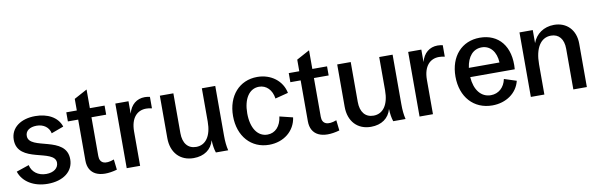

<svg xmlns="http://www.w3.org/2000/svg" viewBox="-48 -1130 4907 1580"><g transform="rotate(-10 2405.5 -340.5)"><path d="M252 14C382 14 468 -52 468 -153C469 -353 150 -282 149 -403C148 -446 185 -473 243 -473C301 -473 345 -441 355 -390L458 -428C431 -511 346 -553 245 -553C127 -553 38 -494 38 -391C38 -192 354 -263 356 -145C356 -99 316 -68 253 -68C185 -68 135 -107 123 -165L17 -129C45 -42 135 14 252 14Z M831 -2 821 -89C745 -60 700 -79 700 -139V-463H823V-539H700V-695L591 -636V-539H503V-463H589V-121C589 -6 682 40 831 -2Z M913 0H1025V-286C1025 -404 1083 -455 1155 -455C1170 -455 1187 -453 1203 -449V-545C1189 -548 1175 -550 1160 -550C1093 -550 1042 -509 1023 -436V-540H913Z M1471 14C1559 14 1621 -30 1641 -105C1643 -61 1648 -29 1658 0H1761C1752 -37 1748 -76 1748 -125V-540H1636V-262C1636 -143 1588 -73 1507 -73C1438 -73 1398 -123 1398 -207V-540H1285V-186C1285 -64 1358 14 1471 14Z M2102 14C2225 14 2319 -63 2334 -174L2224 -201C2214 -121 2168 -71 2103 -71C2020 -71 1968 -149 1968 -272C1968 -393 2019 -471 2101 -471C2162 -471 2208 -425 2218 -352L2327 -380C2307 -483 2215 -553 2100 -553C1951 -553 1849 -439 1849 -270C1849 -101 1952 14 2102 14Z M2690 -2 2680 -89C2604 -60 2559 -79 2559 -139V-463H2682V-539H2559V-695L2450 -636V-539H2362V-463H2448V-121C2448 -6 2541 40 2690 -2Z M2953 14C3041 14 3103 -30 3123 -105C3125 -61 3130 -29 3140 0H3243C3234 -37 3230 -76 3230 -125V-540H3118V-262C3118 -143 3070 -73 2989 -73C2920 -73 2880 -123 2880 -207V-540H2767V-186C2767 -64 2840 14 2953 14Z M3360 0H3472V-286C3472 -404 3530 -455 3602 -455C3617 -455 3634 -453 3650 -449V-545C3636 -548 3622 -550 3607 -550C3540 -550 3489 -509 3470 -436V-540H3360Z M3967 14C4082 14 4175 -51 4199 -151L4097 -184C4083 -115 4034 -71 3969 -71C3888 -71 3834 -139 3827 -247H4199C4215 -438 4117 -553 3960 -553C3809 -553 3708 -441 3708 -272C3708 -101 3812 14 3967 14ZM3829 -324C3842 -417 3890 -472 3962 -472C4032 -472 4081 -415 4085 -324Z M4290 0H4403V-252C4403 -388 4454 -468 4540 -468C4606 -468 4645 -421 4645 -340V0H4758V-363C4758 -477 4686 -551 4580 -551C4494 -551 4427 -503 4401 -430V-539H4290Z"/></g></svg>

Font: Ronzino Medium
Style: Regular
Weight: 500
Designer: Nunzio Mazzaferro
Foundry: Collletttivo
Version: Version 1.000;Glyphs 3.3 (3337)